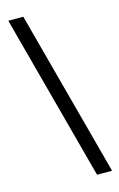

<svg xmlns="http://www.w3.org/2000/svg" viewBox="-145 -861 679 1100"><g transform="rotate(-15 194.5 -311.0)"><path d="M24 -803H113L376 181H287Z"/></g></svg>

Font: Merged Yaku Han JP SemiBold
Style: Regular
Weight: 600
Designer: Ryoko NISHIZUKA 西塚涼子 (kana, bopomofo & ideographs); Paul D. Hunt (Latin, Greek & Cyrillic); Sandoll Communications 산돌커뮤니
Foundry: Adobe
Version: Version 2.004